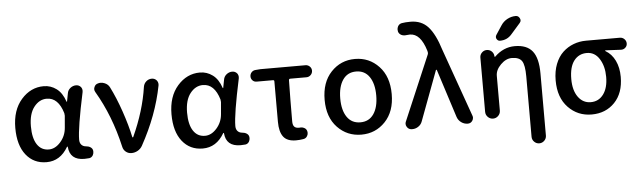

<svg xmlns="http://www.w3.org/2000/svg" viewBox="-56 -1037 4858 1459"><g transform="rotate(-5 2372.5 -307.0)"><path d="M262.7 12.7Q165 12.7 106.4 -61Q47.9 -134.8 47.9 -266.6Q47.9 -402.3 119.1 -483.4Q190.4 -564.5 290 -564.5Q343.8 -564.5 387.2 -532.2Q430.7 -500 453.1 -432.6Q454.1 -430.7 455.6 -430.7Q457 -430.7 457 -432.6L468.8 -494.1Q472.7 -518.6 492.2 -534.2Q511.7 -549.8 536.1 -549.8Q557.6 -549.8 572.3 -533.2Q582 -520.5 582 -504.9Q582 -500 581.1 -494.1Q523.4 -224.6 523.4 -135.7Q523.4 -111.3 536.1 -97.2Q548.8 -83 571.3 -81.1Q589.8 -80.1 604.5 -70.8Q619.1 -61.5 622.1 -45.9Q623 -40 623 -35.2Q623 -21.5 616.2 -8.8Q606.4 7.8 587.9 10.7Q570.3 12.7 550.8 12.7Q440.4 12.7 432.6 -89.8Q431.6 -91.8 429.7 -91.8Q427.7 -91.8 426.8 -89.8Q367.2 12.7 262.7 12.7ZM288.1 -82Q336.9 -82 377.4 -127.9Q418 -173.8 422.9 -236.3L430.7 -327.1Q430.7 -336.9 428.7 -346.7Q392.6 -467.8 304.7 -467.8Q248 -467.8 207.5 -416Q167 -364.3 167 -268.6Q167 -178.7 198.7 -130.4Q230.5 -82 288.1 -82Z M994.1 -47.9Q981.4 -25.4 959 -12.7Q936.5 0 911.1 0Q886.7 0 868.2 -15.1Q849.6 -30.3 844.7 -54.7Q790 -294.9 677.7 -485.4Q670.9 -496.1 670.9 -507.8Q670.9 -515.6 674.8 -524.4Q682.6 -544.9 704.1 -549.8Q713.9 -552.7 723.6 -552.7Q739.3 -552.7 754.9 -545.9Q780.3 -535.2 792 -511.7Q834 -428.7 871.1 -320.8Q908.2 -212.9 927.7 -120.1Q928.7 -118.2 931.2 -118.2Q933.6 -118.2 934.6 -120.1Q1022.5 -312.5 1048.8 -493.2Q1052.7 -517.6 1070.8 -533.7Q1088.9 -549.8 1113.3 -549.8Q1135.7 -549.8 1150.4 -533.2Q1161.1 -519.5 1161.1 -502.9Q1161.1 -498 1160.2 -493.2Q1117.2 -270.5 994.1 -47.9Z M1454.1 12.7Q1356.4 12.7 1297.9 -61Q1239.3 -134.8 1239.3 -266.6Q1239.3 -402.3 1310.5 -483.4Q1381.8 -564.5 1481.4 -564.5Q1535.2 -564.5 1578.6 -532.2Q1622.1 -500 1644.5 -432.6Q1645.5 -430.7 1647 -430.7Q1648.4 -430.7 1648.4 -432.6L1660.2 -494.1Q1664.1 -518.6 1683.6 -534.2Q1703.1 -549.8 1727.5 -549.8Q1749 -549.8 1763.7 -533.2Q1773.4 -520.5 1773.4 -504.9Q1773.4 -500 1772.5 -494.1Q1714.8 -224.6 1714.8 -135.7Q1714.8 -111.3 1727.5 -97.2Q1740.2 -83 1762.7 -81.1Q1781.2 -80.1 1795.9 -70.8Q1810.5 -61.5 1813.5 -45.9Q1814.5 -40 1814.5 -35.2Q1814.5 -21.5 1807.6 -8.8Q1797.9 7.8 1779.3 10.7Q1761.7 12.7 1742.2 12.7Q1631.8 12.7 1624 -89.8Q1623 -91.8 1621.1 -91.8Q1619.1 -91.8 1618.2 -89.8Q1558.6 12.7 1454.1 12.7ZM1479.5 -82Q1528.3 -82 1568.8 -127.9Q1609.4 -173.8 1614.3 -236.3L1622.1 -327.1Q1622.1 -336.9 1620.1 -346.7Q1584 -467.8 1496.1 -467.8Q1439.5 -467.8 1398.9 -416Q1358.4 -364.3 1358.4 -268.6Q1358.4 -178.7 1390.1 -130.4Q1421.9 -82 1479.5 -82Z M2165 12.7Q2097.7 12.7 2068.8 -25.4Q2040 -63.5 2040 -139.6V-448.2Q2040 -458 2030.3 -458H1905.3Q1886.7 -458 1874.5 -470.7Q1862.3 -483.4 1862.3 -501Q1862.3 -519.5 1874.5 -532.7Q1886.7 -545.9 1905.3 -546.9L1942.4 -549.8H2286.1Q2304.7 -549.8 2318.4 -536.6Q2332 -523.4 2332 -504.4Q2332 -485.4 2318.4 -471.7Q2304.7 -458 2286.1 -458H2162.1Q2152.3 -458 2151.4 -448.2Q2148.4 -298.8 2148.4 -133.8Q2148.4 -105.5 2159.7 -93.3Q2170.9 -81.1 2193.4 -81.1Q2199.2 -81.1 2205.1 -81.1Q2208 -82 2210 -82Q2225.6 -82 2239.3 -73.2Q2253.9 -63.5 2256.8 -45.9Q2257.8 -41 2257.8 -36.1Q2257.8 -22.5 2250 -10.7Q2240.2 4.9 2221.7 7.8Q2193.4 12.7 2165 12.7Z M2664.1 12.7Q2555.7 12.7 2481.9 -64.5Q2408.2 -141.6 2408.2 -274.4Q2408.2 -408.2 2481.9 -486.3Q2555.7 -564.5 2664.1 -564.5Q2772.5 -564.5 2846.2 -486.3Q2919.9 -408.2 2919.9 -274.4Q2919.9 -141.6 2846.2 -64.5Q2772.5 12.7 2664.1 12.7ZM2801.8 -274.4Q2801.8 -364.3 2766.1 -416.5Q2730.5 -468.8 2664.6 -468.8Q2598.6 -468.8 2563 -416.5Q2527.3 -364.3 2527.3 -274.4Q2527.3 -184.6 2563 -132.8Q2598.6 -81.1 2664.6 -81.1Q2730.5 -81.1 2766.1 -132.8Q2801.8 -184.6 2801.8 -274.4Z M3128.9 -47.9Q3120.1 -22.5 3096.7 -7.8Q3076.2 4.9 3053.7 4.9Q3049.8 4.9 3045.9 4.9Q3023.4 2.9 3011.7 -16.6Q3004.9 -27.3 3004.9 -39.1Q3004.9 -47.9 3008.8 -56.6L3218.8 -549.8Q3222.7 -558.6 3220.7 -568.4L3217.8 -580.1Q3177.7 -712.9 3096.7 -712.9Q3082 -712.9 3069.3 -710.9Q3063.5 -710 3057.6 -710Q3043.9 -710 3032.2 -715.8Q3014.6 -724.6 3008.8 -742.2Q3006.8 -750 3006.8 -757.8Q3006.8 -770.5 3012.7 -782.2Q3022.5 -800.8 3043 -804.7Q3071.3 -809.6 3109.4 -809.6Q3193.4 -809.6 3244.1 -753.4Q3294.9 -697.3 3333 -574.2L3516.6 -57.6Q3519.5 -49.8 3519.5 -43Q3519.5 -30.3 3511.7 -18.6Q3499 0 3476.6 0Q3449.2 0 3426.8 -16.1Q3404.3 -32.2 3395.5 -58.6L3277.3 -426.8Q3276.4 -428.7 3273.9 -428.7Q3271.5 -428.7 3270.5 -426.8Z M3795.9 -720.7Q3814.5 -750 3845.2 -766.6Q3876 -783.2 3910.2 -783.2Q3930.7 -783.2 3940.4 -762.7Q3944.3 -754.9 3944.3 -748Q3944.3 -737.3 3935.5 -727.5L3865.2 -647.5Q3830.1 -606.4 3775.4 -606.4Q3758.8 -606.4 3750 -622.1Q3746.1 -628.9 3746.1 -635.7Q3746.1 -644.5 3751 -652.3ZM4059.6 -332V141.6Q4059.6 164.1 4043.5 180.2Q4027.3 196.3 4004.9 196.3Q3982.4 196.3 3966.3 180.2Q3950.2 164.1 3950.2 141.6V-318.4Q3950.2 -406.2 3929.2 -437Q3908.2 -467.8 3852.5 -467.8Q3807.6 -467.8 3767.6 -427.7Q3727.5 -387.7 3727.5 -342.8V-78.1Q3727.5 -54.7 3710.9 -38.1Q3694.3 -21.5 3671.4 -21.5Q3648.4 -21.5 3631.8 -38.1Q3615.2 -54.7 3615.2 -78.1V-492.2Q3615.2 -513.7 3630.9 -529.3Q3646.5 -544.9 3668 -544.9Q3690.4 -544.9 3706.1 -529.8Q3721.7 -514.6 3722.7 -492.2V-490.2Q3722.7 -489.3 3724.1 -488.3Q3725.6 -487.3 3727.5 -488.3Q3795.9 -555.7 3882.8 -555.7Q3974.6 -555.7 4017.1 -502.4Q4059.6 -449.2 4059.6 -332Z M4420.9 12.7Q4314.5 12.7 4242.2 -62.5Q4169.9 -137.7 4169.9 -268.6Q4169.9 -338.9 4191.4 -393.6Q4212.9 -448.2 4249 -481.9Q4285.2 -515.6 4330.6 -532.7Q4376 -549.8 4426.8 -549.8H4683.6Q4704.1 -549.8 4718.3 -535.6Q4732.4 -521.5 4732.4 -502Q4732.4 -482.4 4717.8 -469.7Q4705.1 -458 4687.5 -458Q4686.5 -458 4684.6 -458Q4626 -461.9 4566.4 -463.9Q4564.5 -463.9 4564.5 -461.4Q4564.5 -459 4566.4 -458Q4613.3 -430.7 4639.2 -377.4Q4665 -324.2 4665 -252.9Q4665 -129.9 4596.7 -58.6Q4528.3 12.7 4420.9 12.7ZM4421.9 -81.1Q4482.4 -81.1 4518.6 -129.9Q4554.7 -178.7 4554.7 -262.7Q4554.7 -343.8 4519.5 -399.9Q4484.4 -456.1 4423.3 -456.1Q4362.3 -456.1 4325.7 -408.7Q4289.1 -361.3 4289.1 -268.6Q4289.1 -182.6 4325.7 -131.8Q4362.3 -81.1 4421.9 -81.1Z"/></g></svg>

Font: Gen Jyuu GothicX Medium
Style: Regular
Weight: 500
Designer: Ryoko NISHIZUKA (kana &amp; ideographs); Paul D. Hunt (Latin, Greek &amp; Cyrillic); Wenlong ZHANG (bopomofo); Sandoll C
Version: Version 1.058.20140828